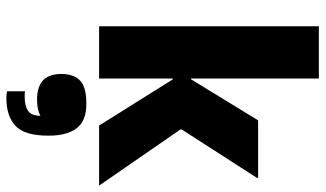

<svg xmlns="http://www.w3.org/2000/svg" viewBox="-224 -498 997 588"><g transform="rotate(90 274.0 -203.5)"><path d="M220 -9H60V-682H220V-290H222L348 -496H524V-492L376 -262V-258L548 -9H364L223 -234L220 -235ZM260 218Q266 219 274 219Q304 219 319 208.5Q334 198 334 172L333 171Q316 181 284 181Q206 181 206 107Q206 69 226 49.5Q246 30 297 30Q350 30 372.5 60Q395 90 395 146Q395 219 365 247Q335 275 280 275Q275 275 270 274.5Q265 274 259 273V219Z"/></g></svg>

Font: Bakbak One
Style: Regular
Weight: 400
Designer: Saumya Kishore and Sanchit Sawaria
Foundry: A Good Feeling
Version: Version 1.003; ttfautohint (v1.8.3)